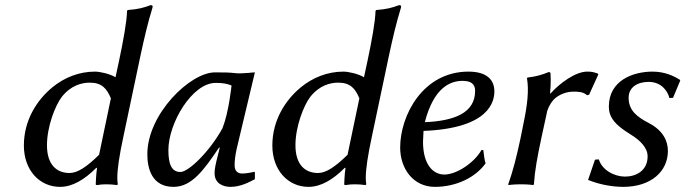

<svg xmlns="http://www.w3.org/2000/svg" viewBox="-20 -718 2670 748"><path d="M355 -64H358C354 -38 353 0 353 0C353 2 355 3 359 3C373 1 378 0 393 0C405 0 424 1 436 3L439 0C438 -7 437 -15 437 -25C437 -58 444 -109 462 -192L527 -500C543 -574 555 -626 574 -688C576 -695 574 -698 567 -698C540 -688 519 -682 478 -679L475 -676C474 -633 460 -558 444 -482L430 -417C409 -430 370 -439 350 -439C288 -439 230 -416 183 -377C124 -328 73 -250 73 -151C73 -55 134 10 214 10C262 10 309 -18 355 -64ZM366 -115C319 -69 283 -44 251 -44C200 -44 163 -77 163 -152C163 -225 195 -307 221 -341C257 -386 299 -396 330 -396C377 -396 396 -373 412 -335Z M902 -138 973 -436C967 -436 958 -435 948 -434C930 -433 909 -431 897 -433C870 -436 857 -436 817 -436C721 -436 554 -274 554 -117C554 -61 572 10 656 10C727 10 774 -55 834 -144L836 -142L823 -90C817 -64 816 -52 816 -43C816 -4 848 10 878 10C918 10 952 -9 973 -20V-46L971 -49C953 -44 933 -42 923 -42C906 -42 894 -52 894 -74C894 -90 896 -111 902 -138ZM847 -219C798 -129 715 -48 683 -48C649 -48 636 -77 636 -133C636 -239 729 -395 820 -395C845 -395 862 -393 882 -385C882 -385 872 -283 847 -219Z M1323 -64H1326C1322 -38 1321 0 1321 0C1321 2 1323 3 1327 3C1341 1 1346 0 1361 0C1373 0 1392 1 1404 3L1407 0C1406 -7 1405 -15 1405 -25C1405 -58 1412 -109 1430 -192L1495 -500C1511 -574 1523 -626 1542 -688C1544 -695 1542 -698 1535 -698C1508 -688 1487 -682 1446 -679L1443 -676C1442 -633 1428 -558 1412 -482L1398 -417C1377 -430 1338 -439 1318 -439C1256 -439 1198 -416 1151 -377C1092 -328 1041 -250 1041 -151C1041 -55 1102 10 1182 10C1230 10 1277 -18 1323 -64ZM1334 -115C1287 -69 1251 -44 1219 -44C1168 -44 1131 -77 1131 -152C1131 -225 1163 -307 1189 -341C1225 -386 1267 -396 1298 -396C1345 -396 1364 -373 1380 -335Z M1630 -208C1888 -218 1906 -324 1906 -362C1906 -405 1879 -439 1805 -439C1628 -439 1539 -269 1539 -143C1539 -61 1590 10 1674 10C1758 10 1833 -27 1872 -82C1867 -93 1865 -120 1863 -133L1856 -134C1828 -84 1759 -38 1711 -38C1667 -38 1628 -77 1628 -166C1628 -175 1630 -200 1630 -208ZM1831 -364C1831 -279 1752 -247 1635 -242C1670 -377 1734 -403 1782 -403C1816 -403 1831 -390 1831 -364Z M2123 -354C2127 -396 2125 -427 2125 -427C2125 -437 2123 -437 2117 -437C2093 -427 2066 -419 2035 -416L2033 -413C2041 -367 2035 -310 2019 -235L2008 -180C1992 -105 1979 -54 1960 0L1961 3C1961 3 1979 0 2010 0C2041 0 2057 3 2057 3L2060 0C2064 -57 2073 -104 2089 -180L2112 -286C2118 -305 2130 -325 2146 -338C2170 -356 2197 -361 2212 -361C2231 -361 2252 -361 2267 -347L2275 -349L2311 -428L2308 -432C2292 -437 2286 -439 2268 -439C2221 -439 2160 -393 2125 -354Z M2298 -96 2271 -17C2320 3 2372 10 2408 10C2516 10 2582 -50 2582 -130C2582 -167 2565 -209 2507 -239C2463 -262 2429 -287 2429 -337C2429 -380 2466 -399 2507 -399C2556 -399 2581 -364 2588 -336L2602 -337L2630 -404L2629 -407C2605 -422 2570 -439 2522 -439C2447 -439 2352 -405 2352 -303C2352 -288 2355 -275 2360 -265C2374 -235 2407 -213 2437 -194C2473 -172 2503 -143 2503 -109C2503 -53 2458 -30 2415 -30C2375 -30 2326 -54 2313 -97Z"/></svg>

Font: Libertinus Sans
Style: Italic
Weight: 400
Italic angle: -12°
Designer: Philipp H. Poll, Khaled Hosny
Foundry: Caleb Maclennan
Version: Version 7.050;RELEASE